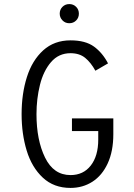

<svg xmlns="http://www.w3.org/2000/svg" viewBox="-20 -910 656 942"><path d="M86 -350Q86 -450 112 -532Q138 -614 192 -663Q246 -712 326 -712Q399 -712 441 -681.5Q483 -651 510 -599L448 -563Q426 -603 398 -626Q370 -649 326 -649Q268 -649 230.5 -605.5Q193 -562 176 -493.5Q159 -425 159 -350Q159 -223 201 -137Q243 -51 326 -51Q389 -51 425.5 -98Q462 -145 462 -225V-267H333V-329H536V-252Q536 -168 508.5 -108.5Q481 -49 433.5 -18.5Q386 12 326 12Q244 12 190 -38.5Q136 -89 111 -171Q86 -253 86 -350ZM273 -843Q273 -863 286.5 -876.5Q300 -890 320 -890Q340 -890 353.5 -876.5Q367 -863 367 -843Q367 -823 353.5 -809.5Q340 -796 320 -796Q300 -796 286.5 -810Q273 -824 273 -843Z"/></svg>

Font: Overpass Mono Light
Style: Regular
Weight: 300
Monospace: yes
Designer: Delve Withrington, Dave Bailey
Foundry: Delve Fonts
Version: Version 1.000;DELV;Overpass